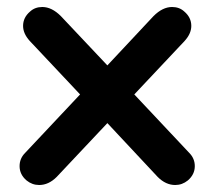

<svg xmlns="http://www.w3.org/2000/svg" viewBox="-20 -520 613 549"><path d="M537 -45Q537 -21 517 -4Q501 9 481 9Q454 9 431 -14L287 -168L142 -14Q119 9 92 9Q72 9 56 -4Q36 -21 36 -45Q36 -67 52 -83L209 -250L65 -403Q46 -424 46 -446Q46 -470 66 -487Q80 -500 101 -500Q128 -500 154 -474L287 -333L419 -474Q445 -500 472 -500Q493 -500 507 -487Q527 -470 527 -446Q527 -424 508 -403L364 -250L521 -83Q537 -67 537 -45Z"/></svg>

Font: Kodchasan
Style: Bold
Weight: 700
Designer: Katatrad Aksorn Co.,Ltd.
Foundry: Cadson Demak Co.,Ltd.
Version: Version 1.000; ttfautohint (v1.6)